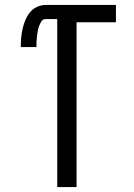

<svg xmlns="http://www.w3.org/2000/svg" viewBox="-20 -755 540 775"><path d="M211 0V-678H164Q153 -678 147 -668.5Q141 -659 137.5 -649Q134 -639 132 -628.5Q130 -618 129 -607.5Q128 -597 127.5 -586.5Q127 -576 127 -565H64Q64 -583 65.5 -601.5Q67 -620 71 -638Q75 -656 82 -673Q89 -690 100.5 -704.5Q112 -719 129 -727Q146 -735 164 -735H448V-665H289V0Z"/></svg>

Font: Iosevka SS04
Style: Regular
Weight: 400
Monospace: yes
Designer: Belleve Invis
Foundry: Belleve Invis
Version: Version 19.0.0; ttfautohint (v1.8.4)